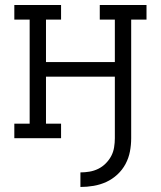

<svg xmlns="http://www.w3.org/2000/svg" viewBox="-20 -550 640 764"><path d="M300 194V136Q318 136 336 133Q354 130 370.5 122Q387 114 400.5 100.5Q414 87 422.5 71Q431 55 434 36.5Q437 18 437 0V-245H163V-58H223V0H37V-58H98V-472H37V-530H223V-472H163V-303H437V-472H377V-530H563V-472H502V0Q502 27 497 53Q492 79 479.5 102.5Q467 126 447 144.5Q427 163 403 174Q379 185 352.5 189.5Q326 194 300 194Z"/></svg>

Font: Iosevka Curly Slab LtEx
Style: Regular
Weight: 300
Width: 7
Monospace: yes
Designer: Belleve Invis
Foundry: Belleve Invis
Version: Version 11.1.0; ttfautohint (v1.8.3)